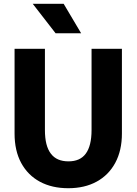

<svg xmlns="http://www.w3.org/2000/svg" viewBox="-20 -985 722 1015"><path d="M341 10Q255 10 191.2 -24.2Q127.5 -58.5 92.2 -123.2Q57 -188 57 -279V-727H217.5V-297.5Q217.5 -255.5 225.2 -224.5Q233 -193.5 248.8 -172.8Q264.5 -152 287.8 -142Q311 -132 342 -132Q372.5 -132 395.2 -142Q418 -152 433.2 -172.5Q448.5 -193 456.2 -224.2Q464 -255.5 464 -297.5V-727H624.5V-279Q624.5 -189.5 589.5 -124.5Q554.5 -59.5 491 -24.8Q427.5 10 341 10ZM274 -809 153 -965H316.5L409 -809Z"/></svg>

Font: Spline Sans
Style: Regular
Weight: 400
Designer: Eben Sorkin, Mirko Velimirovic
Foundry: Sorkin Type
Version: Version 1.001